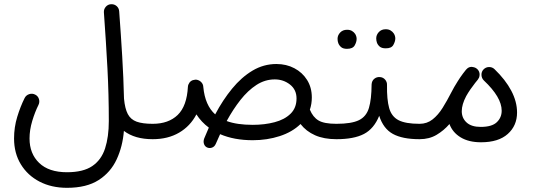

<svg xmlns="http://www.w3.org/2000/svg" viewBox="-20 -648 2561 914"><path d="M46.9 11.2Q46.9 -42 62 -91.6Q77.1 -141.1 97.2 -181.2Q104 -194.8 118.7 -199.7Q133.3 -204.6 147 -197.8Q160.6 -191.4 165.3 -176.8Q169.9 -162.1 163.1 -148.4Q146.5 -115.2 133.5 -72.3Q120.6 -29.3 120.6 11.2Q120.6 83.5 166.5 127.7Q212.4 171.9 298.8 171.9Q376 171.9 419.2 142.6Q462.4 113.3 480.2 58.6Q498 3.9 498 -72.3Q498 -197.8 491.5 -322Q484.9 -446.3 474.6 -588.9Q473.6 -604 483.4 -615.5Q493.2 -627 508.3 -627.9Q523.9 -628.9 535.2 -619.1Q546.4 -609.4 547.4 -593.8Q555.7 -481 561.8 -379.6Q567.9 -278.3 570.3 -178.7Q574.7 -130.9 588.4 -105Q602.1 -79.1 630.4 -68.8Q658.7 -58.6 706.5 -58.6H707Q722.7 -58.6 732.9 -48.1Q743.2 -37.6 743.2 -22Q743.2 -6.8 732.9 3.9Q722.7 14.6 707 14.6H706.5Q621.6 14.6 569.8 -24.9Q564 48.8 535.4 110.6Q506.8 172.4 449.5 209.2Q392.1 246.1 298.8 246.1Q225.1 246.1 168.2 216.6Q111.3 187 79.1 134Q46.9 81.1 46.9 11.2Z M670.4 -22Q670.4 -37.6 681.2 -48.1Q691.9 -58.6 707 -58.6Q782.2 -58.6 825.9 -100.8Q869.6 -143.1 874.5 -234.9Q874.5 -238.3 875.5 -241.2Q875.5 -241.2 875.5 -241.2Q876 -242.7 876 -243.2Q876.5 -244.1 876.5 -244.6Q877 -245.1 877 -245.6Q885.3 -266.6 908.7 -268.6H910.2Q910.6 -268.6 911.1 -268.6Q911.6 -268.6 912.1 -268.6Q913.1 -268.6 914.6 -268.6Q916.5 -268.6 918.5 -268.1Q918.9 -268.1 919.4 -267.6Q919.4 -267.6 919.9 -267.6Q931.2 -264.6 939.2 -255.6Q947.3 -246.6 947.8 -233.9Q956.1 -146.5 1004.4 -103.5Q1040.5 -171.9 1085 -226.1Q1129.4 -280.3 1182.1 -311.8Q1234.9 -343.3 1295.9 -343.3Q1343.3 -343.3 1381.3 -323.2Q1419.4 -303.2 1441.9 -267.3Q1464.4 -231.4 1464.4 -184.1Q1464.4 -153.3 1455.1 -126Q1469.7 -90.3 1496.3 -74.5Q1522.9 -58.6 1581.1 -58.6H1581.5Q1597.2 -58.6 1607.4 -47.9Q1617.7 -37.1 1617.7 -22Q1617.7 -6.8 1607.4 3.9Q1597.2 14.6 1581.5 14.6H1581.1Q1522 14.6 1479.7 -4.2Q1437.5 -22.9 1410.6 -57.6Q1371.6 -19.5 1311.5 0Q1251.5 19.5 1183.1 19.5Q1094.7 19.5 1027.8 -9.3Q1017.6 12.7 1007.3 36.6Q1001 51.3 987.8 55.2Q974.6 59.1 963.4 52.7Q954.1 47.4 950.7 35.9Q947.3 24.4 952.1 11.2Q962.9 -15.6 974.1 -40.5Q938.5 -66.9 915 -103.5Q885.7 -47.4 832.5 -16.4Q779.3 14.6 707 14.6Q691.9 14.6 681.2 3.9Q670.4 -6.8 670.4 -22ZM1288.1 -270Q1241.7 -270 1200.9 -243.7Q1160.2 -217.3 1124.8 -172.4Q1089.4 -127.4 1059.1 -71.8Q1107.9 -53.7 1183.1 -53.7Q1239.7 -53.7 1287.1 -66.2Q1334.5 -78.6 1363 -106.4Q1391.6 -134.3 1391.6 -179.2Q1391.6 -221.2 1360.4 -245.6Q1329.1 -270 1288.1 -270Z M1544.4 -22Q1544.4 -37.6 1555.4 -48.1Q1566.4 -58.6 1581.5 -58.6Q1653.3 -58.6 1688.7 -75.9Q1724.1 -93.3 1736.3 -134.3Q1748.5 -175.3 1749 -246.1Q1750 -263.2 1761.5 -272.7Q1772.9 -282.2 1788.1 -281.2Q1803.7 -280.3 1813.5 -268.8Q1823.2 -257.3 1822.3 -242.7Q1821.3 -174.3 1832.5 -133.8Q1843.8 -93.3 1877.2 -75.9Q1910.6 -58.6 1977.1 -58.6H1977.5Q1993.2 -58.6 2003.4 -48.1Q2013.7 -37.6 2013.7 -22Q2013.7 -6.8 2003.4 3.9Q1993.2 14.6 1977.5 14.6H1977.1Q1896 14.6 1850.3 -10.5Q1804.7 -35.6 1785.2 -96.7Q1760.3 -35.2 1712.6 -10.3Q1665 14.6 1581.5 14.6Q1566.4 14.6 1555.4 3.9Q1544.4 -6.8 1544.4 -22ZM1771 -465.3Q1771 -481.9 1783.4 -495.4Q1795.9 -508.8 1815.9 -508.8Q1830.1 -508.8 1839.6 -502.9Q1849.1 -497.1 1854.5 -488.8Q1861.8 -477.5 1861.8 -464.8Q1861.8 -450.7 1852.5 -434.1Q1843.3 -417.5 1815.9 -418Q1797.4 -418 1787.8 -426Q1778.3 -434.1 1774.4 -444.8Q1771 -454.6 1771 -465.3ZM1586.9 -463.4Q1586.9 -480 1599.4 -493.2Q1611.8 -506.3 1632.3 -506.3Q1646 -506.3 1655.5 -500.7Q1665 -495.1 1670.9 -486.3Q1677.7 -474.6 1677.7 -462.9Q1677.7 -448.2 1668.5 -431.9Q1659.2 -415.5 1631.8 -415.5Q1613.3 -415.5 1603.8 -423.8Q1594.2 -432.1 1590.3 -442.9Q1586.9 -451.7 1586.9 -463.4Z M1940.9 -22Q1940.9 -37.6 1951.7 -48.1Q1962.4 -58.6 1977.5 -58.6Q2012.7 -58.6 2039.3 -79.6Q2065.9 -100.6 2087.2 -134.8Q2108.4 -168.9 2128.4 -208Q2141.6 -233.9 2158.7 -260.7Q2169.9 -278.8 2184.1 -297.9Q2191.4 -307.6 2198.2 -315.9Q2199.2 -316.9 2200.2 -317.9Q2214.8 -334.5 2237.3 -327.6Q2237.8 -327.6 2238.3 -327.1Q2238.3 -327.1 2238.3 -327.1Q2245.1 -325.2 2250 -320.8Q2251 -319.8 2252.4 -318.8Q2263.7 -307.6 2263.2 -292Q2262.7 -284.2 2260.3 -278.3Q2257.8 -272.9 2254.4 -268.6Q2247.6 -260.7 2241.7 -252.9Q2230.5 -238.8 2219.2 -222.4Q2208 -206.1 2199.2 -190.4Q2178.2 -150.4 2178.2 -118.7Q2178.2 -85.9 2201.2 -64.9Q2224.1 -43.9 2268.1 -43.9Q2321.8 -43.9 2345 -66.2Q2368.2 -88.4 2368.2 -121.1Q2368.2 -185.1 2283.2 -265.1Q2272.5 -275.9 2272 -291.3Q2271.5 -306.6 2281.7 -317.4Q2292.5 -328.6 2307.9 -328.9Q2323.2 -329.1 2334 -318.8Q2386.2 -268.6 2413.8 -216.3Q2441.4 -164.1 2441.4 -112.3Q2441.4 -49.8 2397.2 -10.3Q2353 29.3 2270 29.3Q2211.4 29.3 2172.9 5.9Q2134.3 -17.6 2119.6 -57.6Q2093.3 -26.9 2058.3 -6.1Q2023.4 14.6 1977.5 14.6Q1962.4 14.6 1951.7 3.9Q1940.9 -6.8 1940.9 -22Z"/></svg>

Font: Mikhak Regular
Style: Regular
Weight: 400
Designer: Amin Abedi
Version: Version 3.3